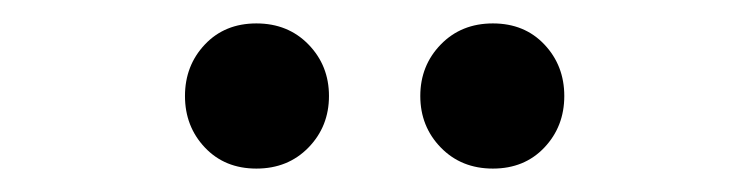

<svg xmlns="http://www.w3.org/2000/svg" viewBox="-20 -728 640 164"><path d="M199 -584Q172 -584 155 -602Q138 -620 138 -646Q138 -672 155 -690Q172 -708 199 -708Q226 -708 243.5 -690Q261 -672 261 -646Q261 -620 243.5 -602Q226 -584 199 -584ZM401 -584Q374 -584 356.5 -602Q339 -620 339 -646Q339 -672 356.5 -690Q374 -708 401 -708Q428 -708 445 -690Q462 -672 462 -646Q462 -620 445 -602Q428 -584 401 -584Z"/></svg>

Font: Source Code Pro Medium
Style: Regular
Weight: 500
Monospace: yes
Designer: Paul D. Hunt, Teo Tuominen
Foundry: Adobe Systems Incorporated
Version: Version 2.030;PS 1.000;hotconv 16.6.51;makeotf.lib2.5.65220